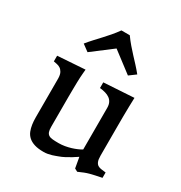

<svg xmlns="http://www.w3.org/2000/svg" viewBox="-189 -938 1027 1089"><g transform="rotate(30 324.5 -393.0)"><path d="M115.7 -388.2Q115.2 -412.6 107.7 -426.3Q100.1 -439.9 89.6 -446.5Q79.1 -453.1 67.1 -455.3Q55.2 -457.5 45.9 -459.5V-496.6L225.1 -508.8Q223.6 -495.1 222.7 -482.4Q221.7 -469.7 220.7 -454.8Q219.7 -439.9 219.5 -422.4Q219.2 -404.8 218.8 -381.6Q218.3 -358.4 218.3 -328.6Q218.3 -298.8 218.3 -260.3V-130.9Q218.3 -110.4 222.4 -98.4Q226.6 -86.4 236.1 -80.3Q245.6 -74.2 261.5 -72.8Q277.3 -71.3 300.8 -71.3Q320.3 -71.3 340.3 -74.7Q360.4 -78.1 378.9 -83.7Q397.5 -89.4 413.1 -96.2Q428.7 -103 439.9 -109.9V-382.3Q439.9 -402.3 433.1 -416.3Q426.3 -430.2 414.1 -439Q401.9 -447.8 385 -452.6Q368.2 -457.5 348.1 -459.5V-496.6L545.4 -508.8Q544.4 -482.9 543.7 -451.7Q543 -420.4 542.7 -387.5Q542.5 -354.5 542.5 -321.8Q542.5 -289.1 542.5 -260.3V-129.4Q542.5 -103.5 548.1 -90.3Q553.7 -77.1 563.5 -71.3Q573.2 -65.4 586.4 -64Q599.6 -62.5 615.2 -60.5V-25.4Q589.4 -20 571.8 -16.4Q554.2 -12.7 539.1 -8.5Q523.9 -4.4 509 1.5Q494.1 7.3 473.6 16.6L454.1 6.3L441.9 -63Q426.3 -52.2 408.7 -41.5Q393.6 -32.2 374.8 -22.2Q356 -12.2 336.4 -5.4Q332 -3.9 323.2 -0.5Q314.5 2.9 303.2 6.3Q292 9.8 278.6 12.2Q265.1 14.6 251.5 14.6Q215.8 14.6 191.7 7.1Q167.5 -0.5 152.3 -14.2Q137.2 -27.8 129.6 -46.4Q122.1 -64.9 118.9 -86.7Q115.7 -108.4 115.7 -132.3Q115.7 -156.2 115.7 -180.7ZM142.1 -631.8Q161.1 -655.3 179.7 -675.3Q198.2 -695.3 216.6 -715.1Q234.9 -734.9 253.2 -756.1Q271.5 -777.3 290 -803.2H344.7Q363.3 -777.3 381.6 -756.1Q399.9 -734.9 418.2 -715.1Q436.5 -695.3 455.1 -675.3Q473.6 -655.3 492.7 -631.8L449.7 -600.1L317.4 -700.7L185.1 -600.1Z"/></g></svg>

Font: Donegal One
Style: Regular
Weight: 400
Designer: Gary Lonergan
Foundry: Sorkin Type Co.
Version: Version 1.004